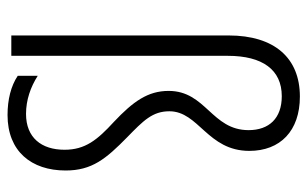

<svg xmlns="http://www.w3.org/2000/svg" viewBox="-173 -632 815 509"><g transform="rotate(90 234.5 -377.5)"><path d="M380 -631C380 -713 327 -765 236 -765C134 -765 74 -698 74 -576V0H128V-574C128 -666 165 -717 235 -717C294 -717 325 -683 325 -629C325 -531 221 -516 221 -417C221 -362 249 -323 303 -272C351 -228 377 -196 377 -141C377 -80 345 -39 282 -39C245 -39 211 -51 181 -70V-17C208 1 244 10 285 10C381 10 432 -53 432 -144C432 -214 401 -251 344 -307C300 -350 275 -374 275 -419C275 -497 380 -520 380 -631Z"/></g></svg>

Font: Noto Sans Thai Cond Light
Style: Regular
Weight: 300
Width: 3
Designer: Monotype Design Team
Foundry: Monotype Imaging Inc.
Version: Version 2.002